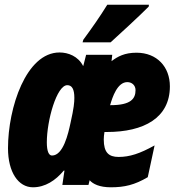

<svg xmlns="http://www.w3.org/2000/svg" viewBox="-20 -786 748 816"><path d="M334 -617 331 -606H450C477 -630 582 -727 612 -758L613 -766H436C404 -714 370 -666 334 -617ZM120 10C172 10 216 -19 251 -61H254L245 0H356L361 -20C375 -4 403 10 451 10C509 10 552 0 608 -33L637 -168C574 -133 531 -119 484 -119C442 -119 421 -138 421 -193C421 -202 422 -214 424 -225H434C592 -225 702 -285 702 -419C702 -502 647 -562 560 -562C510 -562 480 -546 454 -526L457 -553H346L334 -506H333C312 -547 270 -563 233 -563C91 -563 14 -328 14 -156C14 -54 58 10 120 10ZM450 -339H448C458 -374 479 -437 521 -437C541 -437 556 -423 556 -403C556 -367 537 -339 450 -339ZM201 -125C187 -125 179 -144 179 -181C179 -274 221 -424 266 -424C286 -424 296 -407 296 -370C296 -351 294 -327 280 -265C270 -218 249 -125 201 -125Z"/></svg>

Font: Noto Sans ExtraCondensed Black
Style: Italic
Weight: 900
Width: 2
Italic angle: -12°
Designer: Monotype Design Team
Foundry: Monotype Imaging Inc.
Version: Version 2.013